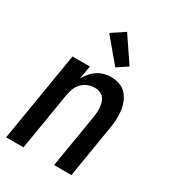

<svg xmlns="http://www.w3.org/2000/svg" viewBox="-185 -866 870 967"><g transform="rotate(30 250.0 -382.5)"><path d="M4 0 90 -520H191L178 -443Q188 -461 202 -477.5Q216 -494 233.5 -505.5Q251 -517 271 -522.5Q291 -528 310 -528Q337 -528 361 -519.5Q385 -511 401 -493Q417 -475 426 -451.5Q435 -428 438 -402.5Q441 -377 439.5 -351Q438 -325 433 -299L384 0H283L335 -313Q337 -327 338 -341.5Q339 -356 337 -370Q335 -384 331 -397Q327 -410 318 -420Q309 -430 296 -435Q283 -440 268 -440Q249 -440 229 -433Q209 -426 194.5 -411Q180 -396 172 -377Q164 -358 161 -339L105 0ZM304 -580 191 -715 266 -765 364 -620Z"/></g></svg>

Font: Iosevka Semibold Oblique
Style: Regular
Weight: 600
Italic angle: -9°
Monospace: yes
Designer: Belleve Invis
Foundry: Belleve Invis
Version: Version 32.5.0; ttfautohint (v1.8.4)